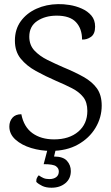

<svg xmlns="http://www.w3.org/2000/svg" viewBox="-20 -712 536 925"><path d="M259.4 -692.1Q284.3 -692.9 315.1 -688Q345.9 -683.1 374 -670.6Q402.1 -658.2 420.2 -637.1Q438.2 -615.9 438.2 -583.5Q438.2 -548.4 418.2 -534.3Q398.1 -520.2 375.3 -521.5Q375.3 -574 346 -605.3Q316.7 -636.6 253.2 -636.6Q197.9 -636.6 159.5 -611Q121.1 -585.3 121.1 -535.3Q121.1 -495.2 145.8 -468.6Q170.6 -442.1 208.7 -423.2Q246.8 -404.4 285.8 -387.5Q341.7 -364.5 383.1 -341.1Q424.5 -317.8 447.3 -285.8Q470 -253.7 470 -203.3Q470 -146 440.1 -96.1Q410.2 -46.2 355.5 -15.6Q300.9 15 225.2 15Q176.6 15 130.6 1.2Q84.7 -12.6 54.8 -39.2Q25 -65.8 25 -102.4Q25 -127.3 39.7 -144.5Q54.5 -161.7 82.8 -161.7Q94.7 -100.6 136.2 -70.5Q177.8 -40.5 240.6 -40.5Q313.4 -40.5 357.1 -77.8Q400.8 -115.1 400.8 -177.5Q400.8 -219.4 380.9 -244.4Q361 -269.3 327.4 -286.6Q293.8 -304 250.6 -322.2Q198.2 -345 152.9 -370Q107.6 -395.1 79.7 -429.6Q51.8 -464.2 51.8 -516.3Q51.8 -570.8 80.1 -609.8Q108.4 -648.7 155.7 -670Q203 -691.3 259.4 -692.1ZM254.8 -18 240.4 42.1Q284 42.1 302.6 62.8Q321.2 83.5 321.2 112.1Q321.2 148.7 295 170.5Q268.8 192.4 228.1 192.4Q201.9 192.4 183.9 183.9Q165.9 175.4 154.9 164.4Q153.9 153.4 158.4 144.5Q162.9 135.6 166.9 132.6Q177.3 140.4 189 145.6Q200.7 150.8 217.3 150.8Q238.4 150.8 250.9 141.3Q263.4 131.9 263.4 113.7Q263.4 98.9 249.8 88.9Q236.2 78.9 190.4 78.9L215.8 -18Z"/></svg>

Font: Karma Variable Light
Style: Regular
Weight: 300
Designer: Joana Correia
Foundry: Indian Type Foundry
Version: Version 3.000